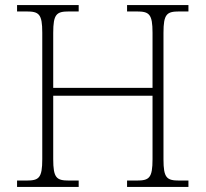

<svg xmlns="http://www.w3.org/2000/svg" viewBox="-20 -734 808 754"><path d="M47 0H289V-25H251C202 -25 189 -35 189 -109V-358H579V-109C579 -35 566 -25 517 -25H479V0H720V-25H684C635 -25 622 -35 622 -108V-605C622 -679 635 -689 684 -689H720V-714H479V-689H517C566 -689 579 -679 579 -605V-389H189V-605C189 -679 202 -689 251 -689H289V-714H47V-689H84C133 -689 146 -679 146 -606V-109C146 -35 133 -25 84 -25H47Z"/></svg>

Font: Noto Serif Lao ExtraLight
Style: Regular
Weight: 200
Designer: Monotype Design Team
Foundry: Monotype Imaging Inc.
Version: Version 2.003